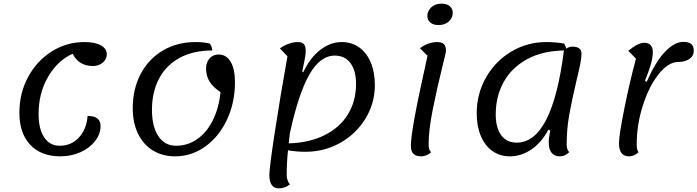

<svg xmlns="http://www.w3.org/2000/svg" viewBox="-20 -830 3814 1050"><path d="M86 -213Q86 -321 134 -409.5Q182 -498 263.5 -549Q345 -600 442 -600Q499 -600 531.5 -582Q564 -564 564 -533Q564 -506 542 -487.5Q520 -469 488 -469Q411 -469 377 -536Q295 -499 243 -410Q191 -321 191 -206Q191 -125 221.5 -79Q252 -33 306 -33Q371 -33 412.5 -79Q454 -125 459 -196Q530 -196 530 -141Q530 -97 500 -58.5Q470 -20 419.5 2.5Q369 25 310 25Q205 25 145.5 -38Q86 -101 86 -213Z M706 -238Q706 -344 749.5 -426Q793 -508 871 -554Q949 -600 1049 -600Q1094 -600 1127 -592Q1139 -577 1141 -554Q1036 -554 961.5 -513Q887 -472 849 -398.5Q811 -325 811 -230Q811 -139 845.5 -86Q880 -33 943 -33Q1007 -33 1059 -69.5Q1111 -106 1144 -172.5Q1177 -239 1186 -326Q1144 -354 1125.5 -384.5Q1107 -415 1107 -456Q1107 -489 1126 -510.5Q1145 -532 1175 -532Q1218 -532 1241.5 -492Q1265 -452 1265 -380Q1265 -269 1221.5 -176Q1178 -83 1103 -29Q1028 25 938 25Q868 25 815.5 -7.5Q763 -40 734.5 -99.5Q706 -159 706 -238Z M2030 -365Q2030 -266 1979 -182Q1928 -98 1841 -49Q1754 0 1651 0Q1600 0 1555 -8Q1548 55 1548 129Q1548 143 1553.5 158Q1559 173 1566 177Q1541 200 1503 200Q1479 200 1466 181.5Q1453 163 1453 127Q1453 88 1482 -102Q1511 -292 1552 -522L1511 -565Q1529 -580 1557 -590Q1585 -600 1608 -600Q1632 -600 1642 -588.5Q1652 -577 1652 -549Q1652 -525 1633 -439L1638 -434Q1675 -513 1730.5 -556.5Q1786 -600 1849 -600Q1903 -600 1944 -571Q1985 -542 2007.5 -488.5Q2030 -435 2030 -365ZM1927 -371Q1927 -444 1896.5 -485Q1866 -526 1811 -526Q1730 -526 1670.5 -420Q1611 -314 1565 -100L1559 -46Q1670 -49 1753.5 -90Q1837 -131 1882 -203.5Q1927 -276 1927 -371Z M2317 -743Q2317 -769 2338 -789.5Q2359 -810 2395 -810Q2424 -810 2440 -796Q2456 -782 2456 -760Q2456 -732 2434.5 -712.5Q2413 -693 2378 -693Q2350 -693 2333.5 -706.5Q2317 -720 2317 -743ZM2227 -33Q2227 -75 2246.5 -183.5Q2266 -292 2318 -525L2277 -566Q2296 -582 2322 -591Q2348 -600 2369 -600Q2396 -600 2407.5 -589Q2419 -578 2419 -550Q2419 -545 2402 -477Q2369 -344 2346.5 -230.5Q2324 -117 2324 -40Q2324 -9 2338 3Q2313 25 2282 25Q2255 25 2241 11.5Q2227 -2 2227 -33Z M3132 -386Q3107 -280 3093 -202Q3079 -124 3079 -40Q3079 -12 3093 2Q3070 25 3042 25Q3013 25 2997 6Q2981 -13 2981 -50Q2981 -76 2989 -116L2979 -121Q2942 -51 2886.5 -13Q2831 25 2768 25Q2714 25 2673 -4Q2632 -33 2609.5 -86.5Q2587 -140 2587 -210Q2587 -317 2638 -406.5Q2689 -496 2776.5 -548Q2864 -600 2967 -600Q3014 -600 3065 -592Q3075 -576 3076 -564Q3093 -575 3111 -575Q3134 -575 3147 -565.5Q3160 -556 3160 -538Q3160 -514 3154 -483.5Q3148 -453 3132 -386ZM3064 -554Q2946 -552 2862 -506Q2778 -460 2734.5 -381.5Q2691 -303 2691 -204Q2691 -131 2721 -90.5Q2751 -50 2806 -50Q3000 -50 3064 -554Z M3365 -48Q3365 -90 3394.5 -237Q3424 -384 3458 -509L3416 -552Q3468 -596 3504 -596Q3528 -596 3539 -582Q3550 -568 3550 -547Q3550 -515 3539 -477Q3528 -439 3507 -388L3517 -383Q3565 -493 3617 -547Q3669 -601 3716 -601Q3746 -601 3760 -589.5Q3774 -578 3774 -552Q3774 -524 3750 -507.5Q3726 -491 3689 -491Q3635 -491 3582 -424.5Q3529 -358 3495.5 -253Q3462 -148 3462 -40Q3462 -9 3472 2Q3449 25 3421 25Q3393 25 3379 7.5Q3365 -10 3365 -48Z"/></svg>

Font: Lemonada Light
Style: Regular
Weight: 300
Designer: Mohamed Gaber (Arabic) Eduardo Tunni (Latin)
Foundry: Kief Type Foundry
Version: Version 3.006